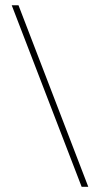

<svg xmlns="http://www.w3.org/2000/svg" viewBox="-20 -654 380 735"><path d="M292.5 61 24.9 -633.8H50.8L317.9 61Z"/></svg>

Font: Yantramanav Thin
Style: Regular
Weight: 250
Version: Version 1.001;PS 1.0;hotconv 1.0.72;makeotf.lib2.5.5900; ttf